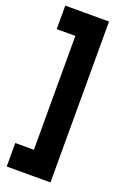

<svg xmlns="http://www.w3.org/2000/svg" viewBox="-168 -824 658 998"><g transform="rotate(20 161.0 -325.0)"><path d="M113 120V-770H252V120ZM10 120V-10H204V120ZM10 -640V-770H204V-640Z"/></g></svg>

Font: Radio Canada Big
Style: Regular
Weight: 400
Designer: Étienne Aubert Bonn
Foundry: Coppers and Brasses
Version: Version 1.001